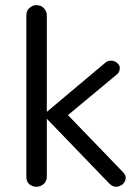

<svg xmlns="http://www.w3.org/2000/svg" viewBox="-20 -716 524 736"><path d="M159.5 -260.8V-39.2Q159.5 -20.3 146.8 -10.1Q134.2 0 119.6 0Q105.1 0 93 -9.5Q81 -19 81 -39.2V-657Q81 -675.9 93.7 -686.1Q106.3 -696.2 117.1 -696.2Q127.8 -696.2 134.8 -693.7Q141.8 -691.1 146.8 -686.1Q159.5 -673.4 159.5 -657V-287.3L379.7 -472.2Q391.1 -483.5 405.1 -483.5Q419 -483.5 429.1 -474.7Q439.2 -465.8 439.2 -457Q439.2 -439.2 429.1 -431.6L240.5 -274.7L453.2 -54.4Q462 -43 462 -35.4Q462 -27.8 458.9 -21.5Q455.7 -15.2 450.6 -10.1Q438 0 424.7 0Q411.4 0 398.7 -12.7Z"/></svg>

Font: Mandali
Style: Regular
Weight: 400
Designer: Purushoth Kumar Guthula
Foundry: Silikandhra, Hyderabad
Version: Version 1.0.5; ttfautohint (v1.2.25-373a) -l 7 -r 28 -G 50 -